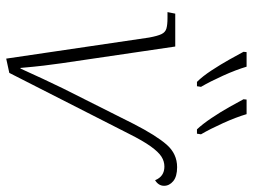

<svg xmlns="http://www.w3.org/2000/svg" viewBox="-118 -688 815 619"><g transform="rotate(90 289.5 -378.5)"><path d="M101 -452Q96 -479 90 -491.5Q84 -504 72 -507.5Q60 -511 38 -511H19L24 -536H130L184 -169Q188 -141 191.5 -112Q195 -83 199 -37H201Q220 -79 234.5 -110Q249 -141 265 -174L379 -401Q417 -475 446.5 -508.5Q476 -542 519 -542Q549 -542 564 -529.5Q579 -517 579 -500Q579 -482 561 -471Q549 -501 517 -501Q500 -501 485 -491.5Q470 -482 452 -457Q434 -432 411 -386L215 -1L169 9ZM397 -606Q380 -624 360.5 -653Q341 -682 325 -710.5Q309 -739 300 -756L301 -766H348Q358 -732 377 -690Q396 -648 413 -619L411 -606ZM244 -606Q226 -624 207 -653Q188 -682 172 -710.5Q156 -739 147 -756L148 -766H195Q205 -732 224 -690Q243 -648 260 -619L258 -606Z"/></g></svg>

Font: Noto Serif ExtraLight
Style: Italic
Weight: 200
Italic angle: -12°
Designer: Monotype Design Team
Foundry: Monotype Imaging Inc.
Version: Version 2.014; ttfautohint (v1.8.4.7-5d5b)